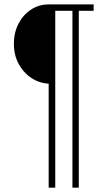

<svg xmlns="http://www.w3.org/2000/svg" viewBox="-20 -740 478 884"><path d="M204.1 124V-366.2L211.9 -354.5Q166 -355 127.9 -378.9Q89.8 -402.8 66.9 -444.1Q43.9 -485.4 43.9 -538.1Q43.9 -589.8 65.2 -630.9Q86.4 -671.9 122.8 -695.8Q159.2 -719.7 204.1 -719.7H411.1V-690.4H342.8V124H313.5V-703.1L327.1 -690.4H220.7L234.4 -703.1V124Z"/></svg>

Font: Reddit Sans Condensed ExtraLight
Style: Regular
Weight: 250
Version: Version 1.014